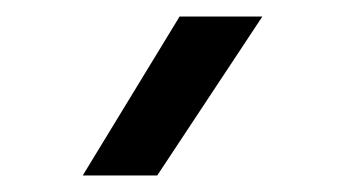

<svg xmlns="http://www.w3.org/2000/svg" viewBox="-20 -742 427 232"><path d="M197 -722H297L170 -530H80Z"/></svg>

Font: Madhuban Bold
Style: Regular
Weight: 700
Designer: jaikishan Patel
Foundry: MagicType
Version: Version 1.000